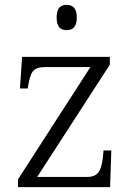

<svg xmlns="http://www.w3.org/2000/svg" viewBox="-20 -770 541 790"><path d="M254 -646C278 -646 296 -658 296 -698C296 -738 278 -750 254 -750C230 -750 213 -738 213 -698C213 -658 230 -646 254 -646ZM54 0H433L438 -151H406L403 -119C396 -70 386 -42 338 -42H133L432 -504V-536H71L62 -406H94L96 -418C106 -472 114 -494 166 -494H352L54 -32Z"/></svg>

Font: Noto Serif Bengali Light
Style: Regular
Weight: 300
Designer: Juan Bruce, Universal Thirst, Indian Type Foundry and the Monotype Design Team.
Foundry: Monotype Imaging Inc.
Version: Version 2.003